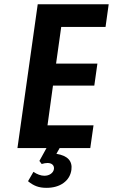

<svg xmlns="http://www.w3.org/2000/svg" viewBox="-20 -708 540 918"><path d="M63.4 0H411.6L427.1 -108.6H207.1L233.3 -298.7H430.9L445.7 -403.9H248.1L272.7 -579.1H484.6L499.7 -687.7H160.4ZM179.3 76.1Q187 73.7 194 72.5Q201 71.3 207 71.3Q222.3 71.3 230.8 78.9Q239.3 86.6 238 99.9Q235.7 114.3 222.9 123.3Q210.1 132.3 192.1 132.3Q179.7 132.3 166.3 127.4Q152.9 122.6 139.9 113.6L114 158.4Q134 175 154.6 182.6Q175.1 190.1 201.6 190.1Q251.6 190.1 283.6 166.9Q315.7 143.6 321.4 104.3Q325.7 72.3 307.8 53.1Q289.9 34 249.7 27.4L275.7 -18.7H212.6L168.4 61.4Z"/></svg>

Font: Secuela ExtLt
Style: Italic
Weight: 200
Italic angle: -8°
Designer: Fernando Haro
Foundry: deFharo
Version: Version 1.704